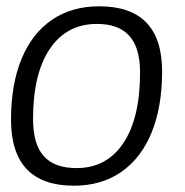

<svg xmlns="http://www.w3.org/2000/svg" viewBox="-20 -580 588 610"><path d="M15 -200Q15 -312 48.5 -393Q82 -474 145 -517Q208 -560 295 -560Q495 -560 495 -353Q495 -240 461.5 -158.5Q428 -77 365 -33.5Q302 10 215 10Q15 10 15 -200ZM425 -350Q425 -428 391 -466Q357 -504 288 -504Q192 -504 138.5 -425Q85 -346 85 -202Q85 -122 119 -84Q153 -46 223 -46Q319 -46 372 -125.5Q425 -205 425 -350Z"/></svg>

Font: Krub
Style: Italic
Weight: 400
Italic angle: -8°
Designer: Ekaluck Peanpanawate
Foundry: Cadson Demak Co.,Ltd.
Version: Version 1.000; ttfautohint (v1.6)